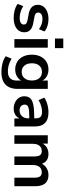

<svg xmlns="http://www.w3.org/2000/svg" viewBox="912 -1668 946 2811"><g transform="rotate(90 1385.5 -263.0)"><path d="M244 10Q203 10 164.5 3Q126 -4 94 -16.5Q62 -29 38 -48L70 -130Q95 -114 124 -102Q153 -90 184 -84Q215 -78 245 -78Q293 -78 316.5 -94.5Q340 -111 340 -138Q340 -161 324.5 -173.5Q309 -186 278 -192L178 -211Q116 -223 83.5 -256.5Q51 -290 51 -343Q51 -391 77.5 -426Q104 -461 151 -480Q198 -499 259 -499Q294 -499 327 -492.5Q360 -486 389.5 -473.5Q419 -461 441 -441L407 -359Q388 -375 363 -386.5Q338 -398 311.5 -404.5Q285 -411 260 -411Q211 -411 187.5 -394Q164 -377 164 -349Q164 -328 178 -314Q192 -300 221 -295L321 -276Q386 -264 419.5 -232Q453 -200 453 -146Q453 -97 427 -62Q401 -27 354 -8.5Q307 10 244 10Z M545 -594V-716H685V-594ZM553 0V-489H678V0Z M1036 190Q968 190 908.5 174.5Q849 159 804 127L840 40Q868 58 899 70.5Q930 83 962 89Q994 95 1026 95Q1093 95 1126.5 62.5Q1160 30 1160 -34V-124H1169Q1154 -73 1106.5 -42.5Q1059 -12 999 -12Q933 -12 884 -42.5Q835 -73 808 -128Q781 -183 781 -256Q781 -329 808 -383.5Q835 -438 884 -468.5Q933 -499 999 -499Q1061 -499 1107.5 -468.5Q1154 -438 1168 -388H1160V-489H1282V-49Q1282 30 1254 83.5Q1226 137 1171 163.5Q1116 190 1036 190ZM1033 -107Q1091 -107 1125 -147Q1159 -187 1159 -256Q1159 -325 1125 -364.5Q1091 -404 1033 -404Q975 -404 941 -364.5Q907 -325 907 -256Q907 -187 941 -147Q975 -107 1033 -107Z M1573 10Q1520 10 1478.5 -10.5Q1437 -31 1413.5 -66Q1390 -101 1390 -145Q1390 -199 1418 -230.5Q1446 -262 1509 -276Q1572 -290 1678 -290H1728V-218H1679Q1632 -218 1600 -214.5Q1568 -211 1548.5 -203.5Q1529 -196 1520.5 -183Q1512 -170 1512 -151Q1512 -118 1535 -97Q1558 -76 1599 -76Q1632 -76 1657.5 -91.5Q1683 -107 1698 -134Q1713 -161 1713 -196V-311Q1713 -361 1691 -383Q1669 -405 1617 -405Q1576 -405 1533 -392.5Q1490 -380 1446 -354L1410 -439Q1436 -457 1471.5 -470.5Q1507 -484 1546.5 -491.5Q1586 -499 1621 -499Q1693 -499 1739.5 -477Q1786 -455 1809 -410.5Q1832 -366 1832 -296V0H1715V-104H1723Q1716 -69 1695.5 -43.5Q1675 -18 1644 -4Q1613 10 1573 10Z M1961 0V-489H2083V-391H2072Q2085 -425 2108 -449Q2131 -473 2163 -486Q2195 -499 2234 -499Q2293 -499 2331 -471Q2369 -443 2384 -385H2370Q2390 -438 2436 -468.5Q2482 -499 2542 -499Q2598 -499 2634.5 -477Q2671 -455 2689 -410.5Q2707 -366 2707 -298V0H2582V-293Q2582 -349 2563.5 -375Q2545 -401 2501 -401Q2469 -401 2445 -385.5Q2421 -370 2408.5 -341Q2396 -312 2396 -271V0H2271V-293Q2271 -349 2252.5 -375Q2234 -401 2191 -401Q2158 -401 2134.5 -385.5Q2111 -370 2098.5 -341Q2086 -312 2086 -271V0Z"/></g></svg>

Font: Nunito Sans 12pt ExtraLight 12pt
Style: Bold
Weight: 700
Version: Version 3.101;gftools[0.9.27]